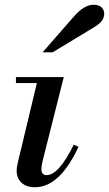

<svg xmlns="http://www.w3.org/2000/svg" viewBox="-20 -774 458 807"><path d="M378 -661 201 -554H159L290 -704Q334 -754 372 -754Q396 -754 407 -743Q418 -732 418 -716Q418 -685 378 -661ZM47 -425V-450H248L159 -97Q154 -76 154 -63Q154 -38 176 -38Q227 -38 290 -166L310 -157Q231 13 127 13Q91 13 70.5 -6Q50 -25 50 -56Q50 -69 54 -87L135 -425Z"/></svg>

Font: Libre Bodoni
Style: Italic
Weight: 400
Italic angle: -13°
Designer: Pablo Impallari, Rodrigo Fuenzalida
Foundry: Pablo Impallari, Rodrigo Fuenzalida
Version: Version 1.001